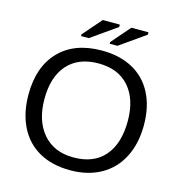

<svg xmlns="http://www.w3.org/2000/svg" viewBox="-125 -978 1027 1097"><g transform="rotate(15 389.0 -429.5)"><path d="M730 -347.2C730 -419.4 716.4 -482.1 689.2 -535.2C662 -588.2 622.7 -628.7 571.3 -656.5C519.9 -684.3 459.1 -698.2 389.2 -698.2C281.7 -698.2 197.9 -667.2 137.7 -605.2C77.5 -543.2 47.4 -457.2 47.4 -347.2C47.4 -274.9 60.9 -211.7 87.9 -157.5C114.9 -103.3 154.1 -61.8 205.3 -33.2C256.6 -4.6 317.5 9.8 388.2 9.8C458.2 9.8 518.9 -4.7 570.3 -33.7C621.7 -62.7 661.2 -104.2 688.7 -158.2C716.2 -212.2 730 -275.2 730 -347.2ZM634.8 -347.2C634.8 -257.6 613.5 -188.4 571 -139.4C528.6 -90.4 467.6 -65.9 388.2 -65.9C311 -65.9 250.7 -91.2 207.3 -141.8C163.8 -192.5 142.1 -260.9 142.1 -347.2C142.1 -434.1 163.6 -501.6 206.5 -549.8C249.5 -598 310.4 -622.1 389.2 -622.1C467.3 -622.1 527.8 -597.7 570.6 -548.8C613.4 -500 634.8 -432.8 634.8 -347.2ZM251 -747.1H296.9L448.2 -853.5V-867.7H347.2L251 -756.8ZM420.4 -747.1H466.3L617.7 -853.5V-867.7H516.6L420.4 -756.8Z"/></g></svg>

Font: Arimo
Style: Regular
Weight: 400
Designer: Steve Matteson
Foundry: Monotype Imaging Inc.
Version: Version 1.32